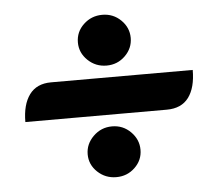

<svg xmlns="http://www.w3.org/2000/svg" viewBox="-44 -616 737 648"><g transform="rotate(-5 324.0 -292.0)"><path d="M235 -481Q235 -517 261.5 -542Q288 -567 325 -567Q362 -567 388 -541.5Q414 -516 414 -481Q414 -446 388 -420.5Q362 -395 325 -395Q288 -395 261.5 -420.5Q235 -446 235 -481ZM133 -355H613Q613 -295 588.5 -262Q564 -229 514 -229H35Q35 -288 59.5 -321.5Q84 -355 133 -355ZM235 -102Q235 -137 261.5 -163Q288 -189 325 -189Q362 -189 388 -163Q414 -137 414 -102Q414 -67 388 -42Q362 -17 325 -17Q288 -17 261.5 -42Q235 -67 235 -102Z"/></g></svg>

Font: K2D ExtraBold
Style: Regular
Weight: 800
Designer: Katatrad Aksorn Co.,Ltd.
Foundry: Cadson Demak Co.,Ltd.
Version: Version 1.000; ttfautohint (v1.6)